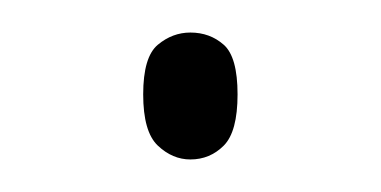

<svg xmlns="http://www.w3.org/2000/svg" viewBox="-20 -531 234 118"><path d="M97 -433Q86 -433 77 -441.5Q68 -450 68 -473Q68 -496 77 -503.5Q86 -511 97 -511Q109 -511 117.5 -503.5Q126 -496 126 -473Q126 -450 117.5 -441.5Q109 -433 97 -433Z"/></svg>

Font: Noto Serif Thin
Style: Regular
Weight: 100
Designer: Monotype Design Team
Foundry: Monotype Imaging Inc.
Version: Version 2.015